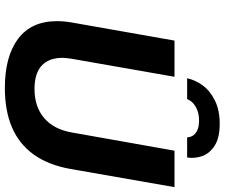

<svg xmlns="http://www.w3.org/2000/svg" viewBox="-87 -825 924 790"><g transform="rotate(90 375.0 -430.0)"><path d="M342 12Q212 12 139.5 -42.5Q67 -97 67 -203Q67 -217 68.5 -233.5Q70 -250 73 -266L147 -686H296L222 -264Q221 -257 219.5 -245.5Q218 -234 218 -225Q218 -169 250 -139.5Q282 -110 346 -110Q419 -110 465.5 -149.5Q512 -189 525 -263L600 -686H750L675 -257Q659 -167 616 -107Q573 -47 504.5 -17.5Q436 12 342 12ZM302 -738Q309 -771 331 -801.5Q353 -832 393 -852Q433 -872 489 -872Q547 -872 579 -851.5Q611 -831 622 -800.5Q633 -770 628 -738H545Q545 -749 539 -760Q533 -771 517.5 -779Q502 -787 476 -787Q451 -787 432.5 -779.5Q414 -772 403 -761Q392 -750 388 -738Z"/></g></svg>

Font: Archivo SemiBold
Style: Bold Italic
Weight: 700
Italic angle: -10°
Version: Version 2.001